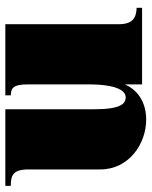

<svg xmlns="http://www.w3.org/2000/svg" viewBox="54 -594 555 702"><g transform="rotate(-90 331.0 -242.5)"><path d="M245 15C299 15 350 -8 374 -63V0H654V-20C628 -21 594 -26 594 -84V-500H334V-480C359 -479 374 -474 374 -416V-198C374 -88 349 -60 327 -60C303 -60 283 -78 283 -176V-500H3V-480C39 -480 63 -474 63 -416V-153C63 -47 158 15 245 15Z"/></g></svg>

Font: Sprat Condensed Black
Style: Regular
Weight: 900
Designer: Ethan Nakache
Foundry: Collletttivo
Version: Version 2.000;Glyphs 3.2 (3217)